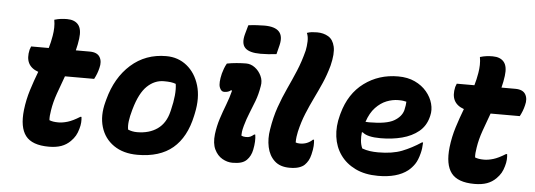

<svg xmlns="http://www.w3.org/2000/svg" viewBox="-50 -916 2990 1074"><g transform="rotate(5 1445.0 -379.0)"><path d="M420 -172Q422 -158 421 -141Q420 -124 414 -104Q408 -82 398.5 -65.5Q389 -49 373 -33Q351 -11 322 -0.5Q293 10 252 10Q158 10 121.5 -37.5Q85 -85 96 -183Q103 -242 120 -296Q137 -350 157 -402Q77 -430 98 -521Q101 -531 105 -540H204Q209 -557 213 -574.5Q217 -592 220 -610Q224 -633 224.5 -655.5Q225 -678 221 -700Q241 -706 258 -708Q275 -710 292 -710Q335 -710 355.5 -685Q376 -660 369 -607Q365 -575 356 -540H434Q476 -540 491 -515Q506 -490 496 -453Q492 -436 486 -420.5Q480 -405 472 -390H308Q289 -339 271.5 -289.5Q254 -240 247 -194Q241 -160 243 -138Q253 -134 265 -132Q277 -130 294 -130Q317 -130 345.5 -138.5Q374 -147 414 -172Z M863 -552Q930 -552 979 -512.5Q1028 -473 1048.5 -404.5Q1069 -336 1050 -247L1047 -233Q1021 -111 948 -49.5Q875 12 750 12Q670 12 616.5 -25Q563 -62 544 -125.5Q525 -189 546 -267L550 -282Q583 -406 665 -479Q747 -552 863 -552ZM862 -411Q810 -411 768.5 -371.5Q727 -332 701 -241L699 -234Q689 -199 685.5 -171.5Q682 -144 686 -124Q709 -114 737 -114Q805 -114 851 -146.5Q897 -179 913 -245L915 -253Q938 -347 929 -402Q916 -407 900.5 -409Q885 -411 862 -411Z M1204 -540Q1229 -545 1258 -547.5Q1287 -550 1312 -550Q1338 -550 1361 -533Q1384 -516 1397 -488.5Q1410 -461 1404 -431Q1396 -383 1382 -346Q1368 -309 1354 -275Q1340 -241 1329 -202Q1323 -180 1321.5 -168Q1320 -156 1320 -146Q1331 -140 1346 -140Q1360 -140 1369.5 -144Q1379 -148 1391 -158H1397Q1403 -122 1393 -73Q1386 -37 1363 -14Q1350 -1 1330.5 4.5Q1311 10 1283 10Q1254 10 1226 -6Q1198 -22 1182 -55.5Q1166 -89 1172 -141Q1178 -188 1191.5 -229.5Q1205 -271 1220.5 -311Q1236 -351 1246 -391L1241 -394Q1227 -381 1202 -381Q1185 -381 1176.5 -404.5Q1168 -428 1181 -482Q1185 -496 1190 -510Q1195 -524 1204 -540ZM1305 -764Q1327 -767 1351.5 -768.5Q1376 -770 1395 -770Q1513 -770 1489 -669L1476 -617Q1454 -614 1430.5 -612.5Q1407 -611 1387 -611Q1323 -611 1299.5 -635.5Q1276 -660 1291 -714Z M1637 -651Q1642 -675 1643 -702.5Q1644 -730 1635 -750Q1649 -755 1662.5 -756.5Q1676 -758 1692 -758Q1728 -758 1755 -742Q1782 -726 1791 -687Q1800 -648 1783 -579Q1768 -525 1748 -479.5Q1728 -434 1706.5 -390Q1685 -346 1665.5 -298.5Q1646 -251 1633 -195Q1630 -181 1628 -166.5Q1626 -152 1626 -134Q1635 -130 1650 -130Q1692 -130 1721 -158H1727Q1729 -142 1728 -123Q1727 -104 1720 -75Q1715 -54 1707 -40Q1699 -26 1688 -15Q1677 -4 1656.5 3Q1636 10 1604 10Q1550 10 1519 -19Q1488 -48 1478 -95Q1468 -142 1477 -194Q1488 -264 1508 -321Q1528 -378 1552 -429.5Q1576 -481 1598.5 -534.5Q1621 -588 1637 -651Z M2165 -552Q2219 -552 2259.5 -533Q2300 -514 2326 -483Q2352 -452 2361.5 -416.5Q2371 -381 2363 -349L2361 -341Q2348 -290 2310 -259Q2272 -228 2217 -213.5Q2162 -199 2096 -199Q2022 -199 1995 -223H1990Q1987 -199 1989 -176Q1991 -153 2000 -133Q2022 -125 2044 -122Q2066 -119 2090 -119Q2170 -119 2223.5 -140Q2277 -161 2330 -196H2336Q2335 -161 2328 -135Q2318 -95 2302.5 -72.5Q2287 -50 2267 -34Q2208 12 2101 12Q2027 12 1973.5 -14Q1920 -40 1888.5 -84.5Q1857 -129 1849.5 -186.5Q1842 -244 1859 -307L1862 -318Q1893 -431 1975 -491.5Q2057 -552 2165 -552ZM2178 -420Q2145 -420 2112 -407Q2079 -394 2050.5 -364Q2022 -334 2005 -283Q2016 -282 2025 -282Q2123 -282 2164.5 -306Q2206 -330 2216 -367Q2223 -398 2223 -415Q2215 -417 2205 -418.5Q2195 -420 2178 -420Z M2810 -172Q2812 -158 2811 -141Q2810 -124 2804 -104Q2798 -82 2788.5 -65.5Q2779 -49 2763 -33Q2741 -11 2712 -0.5Q2683 10 2642 10Q2548 10 2511.5 -37.5Q2475 -85 2486 -183Q2493 -242 2510 -296Q2527 -350 2547 -402Q2467 -430 2488 -521Q2491 -531 2495 -540H2594Q2599 -557 2603 -574.5Q2607 -592 2610 -610Q2614 -633 2614.5 -655.5Q2615 -678 2611 -700Q2631 -706 2648 -708Q2665 -710 2682 -710Q2725 -710 2745.5 -685Q2766 -660 2759 -607Q2755 -575 2746 -540H2824Q2866 -540 2881 -515Q2896 -490 2886 -453Q2882 -436 2876 -420.5Q2870 -405 2862 -390H2698Q2679 -339 2661.5 -289.5Q2644 -240 2637 -194Q2631 -160 2633 -138Q2643 -134 2655 -132Q2667 -130 2684 -130Q2707 -130 2735.5 -138.5Q2764 -147 2804 -172Z"/></g></svg>

Font: Recursive Sn Csl St XBd
Style: Italic
Weight: 800
Italic angle: -15°
Version: Version 1.079;hotconv 1.0.112;makeotfexe 2.5.65598; ttfautoh